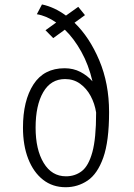

<svg xmlns="http://www.w3.org/2000/svg" viewBox="-20 -812 590 844"><path d="M268.5 11Q211 11 169 -22Q127 -55 104 -114Q81 -173 81 -251Q81 -369.5 127 -440.8Q173 -512 264 -512Q302.5 -512 333.5 -495.8Q364.5 -479.5 386.5 -454.5Q369.5 -527.5 337.2 -585.2Q305 -643 265 -681.5L214 -644.5L180 -679L227 -713Q184.5 -742.5 142 -749.5L164.5 -792.5Q219 -781 270 -743.5L324 -782L353.5 -745.5L307.5 -712Q373.5 -648.5 416.5 -546.5Q459.5 -444.5 459.5 -319.5Q459.5 -191 434 -119.2Q408.5 -47.5 365 -18.2Q321.5 11 268.5 11ZM136.5 -251Q136.5 -154.5 172 -95.8Q207.5 -37 270 -37Q310 -37 339.8 -60Q369.5 -83 386 -143.2Q402.5 -203.5 402.5 -314.5Q402.5 -316.5 402.5 -317.5Q396.5 -356.5 378.5 -390Q360.5 -423.5 332 -444Q303.5 -464.5 266 -464.5Q203.5 -464.5 170 -406.8Q136.5 -349 136.5 -251Z"/></svg>

Font: Trispace SemiCondensed ExtraLight
Style: Regular
Weight: 200
Width: 4
Designer: Tyler Finck
Foundry: Etcetera Type Company
Version: Version 1.210; ttfautohint (v1.8.3)